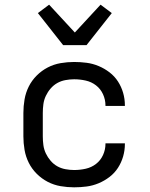

<svg xmlns="http://www.w3.org/2000/svg" viewBox="-20 -793 640 821"><path d="M297 8Q268 8 239 3Q210 -2 184 -15.5Q158 -29 137 -50Q116 -71 103 -97Q90 -123 85 -152Q80 -181 80 -210V-310Q80 -339 85 -368Q90 -397 103 -423Q116 -449 137 -470Q158 -491 184 -504.5Q210 -518 239 -523Q268 -528 297 -528Q324 -528 350.5 -524.5Q377 -521 402 -510.5Q427 -500 448.5 -483.5Q470 -467 484.5 -444.5Q499 -422 506.5 -396Q514 -370 514 -343V-340H431V-342Q431 -367 420.5 -390Q410 -413 390.5 -428Q371 -443 346.5 -448.5Q322 -454 297 -454Q279 -454 260 -450.5Q241 -447 225 -438Q209 -429 196.5 -414.5Q184 -400 176 -383Q168 -366 165.5 -347.5Q163 -329 163 -310V-210Q163 -191 165.5 -172.5Q168 -154 176 -137Q184 -120 196.5 -105.5Q209 -91 225 -82Q241 -73 260 -69.5Q279 -66 297 -66Q322 -66 346.5 -71.5Q371 -77 390.5 -92Q410 -107 420.5 -130Q431 -153 431 -178V-180H514V-177Q514 -150 506.5 -124Q499 -98 484.5 -75.5Q470 -53 448.5 -36.5Q427 -20 402 -9.5Q377 1 350.5 4.5Q324 8 297 8ZM250 -600 142 -737 190 -773 300 -654 410 -773 458 -737 350 -600Z"/></svg>

Font: R Plex Mono
Style: Regular
Weight: 400
Monospace: yes
Designer: Belleve Invis
Foundry: Belleve Invis
Version: Version 31.8.0